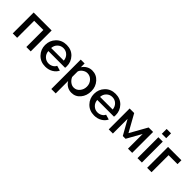

<svg xmlns="http://www.w3.org/2000/svg" viewBox="192 -1956 3396 3396"><g transform="rotate(45 1889.5 -258.5)"><path d="M66 0V-523H516V0H406V-426H176V0Z M886 10Q767 10 691 -69Q615 -148 615 -260Q615 -374 691 -453Q767 -532 887 -532Q1006 -532 1080 -453.5Q1154 -375 1154 -265Q1154 -252 1151 -225H732Q737 -157 782.5 -114Q828 -71 890 -71Q935 -71 973.5 -93Q1012 -115 1027 -151L1121 -124Q1093 -64 1030 -27Q967 10 886 10ZM729 -298H1045Q1039 -366 994 -408.5Q949 -451 886 -451Q823 -451 778 -408Q733 -365 729 -298Z M1354 -98V213H1244V-523H1341V-429Q1372 -477 1420 -504.5Q1468 -532 1526 -532Q1631 -532 1702 -452.5Q1773 -373 1773 -262Q1773 -147 1707.5 -68.5Q1642 10 1541 10Q1480 10 1431.5 -19Q1383 -48 1354 -98ZM1660 -262Q1660 -335 1613 -386.5Q1566 -438 1497 -438Q1453 -438 1409.5 -407.5Q1366 -377 1354 -335V-198Q1375 -149 1416.5 -116.5Q1458 -84 1505 -84Q1572 -84 1616 -137.5Q1660 -191 1660 -262Z M2109 10Q1990 10 1914 -69Q1838 -148 1838 -260Q1838 -374 1914 -453Q1990 -532 2110 -532Q2229 -532 2303 -453.5Q2377 -375 2377 -265Q2377 -252 2374 -225H1955Q1960 -157 2005.5 -114Q2051 -71 2113 -71Q2158 -71 2196.5 -93Q2235 -115 2250 -151L2344 -124Q2316 -64 2253 -27Q2190 10 2109 10ZM1952 -298H2268Q2262 -366 2217 -408.5Q2172 -451 2109 -451Q2046 -451 2001 -408Q1956 -365 1952 -298Z M2467 0V-523H2581L2761 -200L2942 -523H3054V0H2949V-368L2795 -93H2726L2571 -368V0Z M3186 -609V-730H3296V-609ZM3186 0V-523H3296V0Z M3428 0V-523H3762V-426H3538V0Z"/></g></svg>

Font: Raleway-v4020 SemiBold
Style: Regular
Weight: 600
Designer: Matt McInerney, Pablo Impallari, Rodrigo Fuenzalida
Foundry: Matt McInerney, Pablo Impallari, Rodrigo Fuenzalida
Version: Version 4.020;PS 004.020;hotconv 1.0.88;makeotf.lib2.5.64775